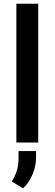

<svg xmlns="http://www.w3.org/2000/svg" viewBox="-20 -770 295 1037"><path d="M186.5 -750V0H68.4V-750ZM174.8 45.9V82.5Q174.8 125 156 170.9Q137.2 216.8 104.5 247.1L43.5 210.4Q60.5 183.1 70.3 153.8Q80.1 124.5 80.1 86.9V45.9Z"/></svg>

Font: Vazirmatn FD Medium
Style: Regular
Weight: 500
Designer: Saber Rastikerdar
Foundry: Saber Rastikerdar
Version: Version 33.003